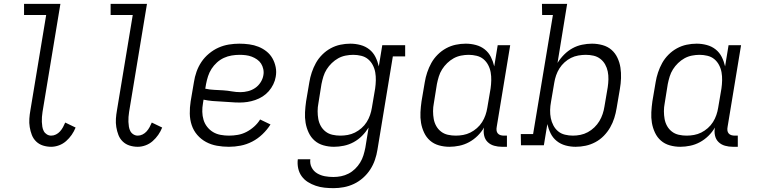

<svg xmlns="http://www.w3.org/2000/svg" viewBox="-20 -755 3940 998"><path d="M246 8Q224 8 203.5 1.5Q183 -5 168 -19.5Q153 -34 145.5 -53.5Q138 -73 134.5 -94.5Q131 -116 132.5 -138Q134 -160 138 -182L220 -677H105V-735H294L201 -173Q199 -160 198 -147Q197 -134 197.5 -121.5Q198 -109 200 -96.5Q202 -84 207.5 -73.5Q213 -63 223.5 -56.5Q234 -50 246 -50Q259 -50 271 -56Q283 -62 292 -72Q301 -82 307.5 -94Q314 -106 319 -118L373 -92Q365 -72 352.5 -54Q340 -36 323.5 -21.5Q307 -7 286.5 0.5Q266 8 246 8Z M696 8Q674 8 653.5 1.5Q633 -5 618 -19.5Q603 -34 595.5 -53.5Q588 -73 584.5 -94.5Q581 -116 582.5 -138Q584 -160 588 -182L670 -677H555V-735H744L651 -173Q649 -160 648 -147Q647 -134 647.5 -121.5Q648 -109 650 -96.5Q652 -84 657.5 -73.5Q663 -63 673.5 -56.5Q684 -50 696 -50Q709 -50 721 -56Q733 -62 742 -72Q751 -82 757.5 -94Q764 -106 769 -118L823 -92Q815 -72 802.5 -54Q790 -36 773.5 -21.5Q757 -7 736.5 0.5Q716 8 696 8Z M1170 8Q1138 8 1107.5 2.5Q1077 -3 1051 -17Q1025 -31 1005.5 -53.5Q986 -76 976.5 -104.5Q967 -133 966.5 -164.5Q966 -196 971 -228L988 -328Q992 -355 1001.5 -382Q1011 -409 1027 -433Q1043 -457 1066.5 -476.5Q1090 -496 1116 -507.5Q1142 -519 1169.5 -523.5Q1197 -528 1224 -528Q1250 -528 1275.5 -524.5Q1301 -521 1323.5 -512Q1346 -503 1365 -488Q1384 -473 1396 -452Q1408 -431 1413 -406Q1418 -381 1413 -355Q1410 -336 1400.5 -316.5Q1391 -297 1377 -281Q1363 -265 1345 -253.5Q1327 -242 1306.5 -235Q1286 -228 1266 -225Q1246 -222 1226 -222Q1202 -222 1179 -224Q1156 -226 1132 -227Q1108 -228 1084.5 -230Q1061 -232 1038 -237L1035 -218Q1031 -196 1031.5 -174Q1032 -152 1038 -132Q1044 -112 1057 -95.5Q1070 -79 1087.5 -68.5Q1105 -58 1126.5 -54Q1148 -50 1170 -50Q1193 -50 1216 -54Q1239 -58 1260.5 -69Q1282 -80 1301 -97Q1320 -114 1332 -134L1386 -108Q1369 -81 1344.5 -57.5Q1320 -34 1291 -19Q1262 -4 1231 2Q1200 8 1170 8ZM1230 -276Q1249 -276 1269 -281Q1289 -286 1306 -297.5Q1323 -309 1334.5 -327Q1346 -345 1349 -364Q1352 -380 1348.5 -396Q1345 -412 1337 -424.5Q1329 -437 1316 -446Q1303 -455 1288.5 -460.5Q1274 -466 1258 -468Q1242 -470 1225 -470Q1205 -470 1184 -466.5Q1163 -463 1143.5 -454Q1124 -445 1107.5 -430Q1091 -415 1079.5 -397Q1068 -379 1061.5 -359Q1055 -339 1051 -318L1047 -294Q1070 -289 1093 -288Q1116 -287 1139.5 -285.5Q1163 -284 1185 -280Q1207 -276 1230 -276Z M1714 223Q1690 223 1666.5 220.5Q1643 218 1621 210.5Q1599 203 1580 191Q1561 179 1548 161Q1535 143 1530 120Q1525 97 1528 73H1593Q1590 96 1600 115.5Q1610 135 1628.5 146Q1647 157 1668.5 161Q1690 165 1713 165Q1733 165 1753 161Q1773 157 1791.5 147.5Q1810 138 1825.5 123Q1841 108 1852 90Q1863 72 1869 52.5Q1875 33 1879 13L1896 -92Q1881 -68 1861.5 -48.5Q1842 -29 1818 -16Q1794 -3 1767.5 2.5Q1741 8 1716 8Q1688 8 1661.5 0.5Q1635 -7 1615.5 -24Q1596 -41 1584.5 -65.5Q1573 -90 1568.5 -116.5Q1564 -143 1565.5 -171.5Q1567 -200 1571 -228L1588 -328Q1592 -353 1600.5 -378.5Q1609 -404 1622 -427.5Q1635 -451 1655 -471Q1675 -491 1699 -504Q1723 -517 1749 -522.5Q1775 -528 1801 -528Q1828 -528 1854 -521Q1880 -514 1900 -498Q1920 -482 1931.5 -459Q1943 -436 1949 -410L1967 -520H2086V-462H2022L1942 23Q1938 49 1929 75.5Q1920 102 1904.5 126Q1889 150 1867 169.5Q1845 189 1819.5 201Q1794 213 1767 218Q1740 223 1714 223ZM1749 -50Q1768 -50 1787.5 -53.5Q1807 -57 1825 -66Q1843 -75 1859 -89Q1875 -103 1886 -120.5Q1897 -138 1903.5 -157Q1910 -176 1913 -195L1930 -295Q1933 -316 1933.5 -337.5Q1934 -359 1930.5 -379Q1927 -399 1917.5 -417Q1908 -435 1893 -447.5Q1878 -460 1857.5 -465Q1837 -470 1816 -470Q1797 -470 1776.5 -466Q1756 -462 1738 -452Q1720 -442 1704.5 -427Q1689 -412 1678 -394.5Q1667 -377 1661 -357.5Q1655 -338 1651 -318L1635 -218Q1631 -198 1631 -177Q1631 -156 1634.5 -136.5Q1638 -117 1647.5 -100Q1657 -83 1672.5 -71Q1688 -59 1708 -54.5Q1728 -50 1749 -50Z M2316 8Q2288 8 2261.5 0.5Q2235 -7 2215.5 -24Q2196 -41 2184.5 -65.5Q2173 -90 2168.5 -116.5Q2164 -143 2165.5 -171.5Q2167 -200 2171 -228L2188 -328Q2192 -353 2200.5 -378.5Q2209 -404 2222 -427.5Q2235 -451 2255 -471Q2275 -491 2299 -504Q2323 -517 2349 -522.5Q2375 -528 2401 -528Q2428 -528 2454 -521Q2480 -514 2500 -498Q2520 -482 2531.5 -459Q2543 -436 2549 -410L2567 -520H2632L2562 -96Q2560 -86 2561 -77Q2562 -68 2567.5 -61.5Q2573 -55 2581.5 -52.5Q2590 -50 2599 -50H2615V8H2589Q2568 8 2548.5 2.5Q2529 -3 2515 -16.5Q2501 -30 2496.5 -50.5Q2492 -71 2496 -92Q2482 -68 2462 -48.5Q2442 -29 2418 -16Q2394 -3 2367.5 2.5Q2341 8 2316 8ZM2349 -50Q2368 -50 2387.5 -53.5Q2407 -57 2425 -66Q2443 -75 2459 -89Q2475 -103 2486 -120.5Q2497 -138 2503.5 -157Q2510 -176 2513 -195L2530 -295Q2533 -316 2533.5 -337.5Q2534 -359 2530.5 -379Q2527 -399 2517.5 -417Q2508 -435 2493 -447.5Q2478 -460 2457.5 -465Q2437 -470 2416 -470Q2397 -470 2376.5 -466Q2356 -462 2338 -452Q2320 -442 2304.5 -427Q2289 -412 2278 -394.5Q2267 -377 2261 -357.5Q2255 -338 2251 -318L2235 -218Q2231 -198 2231 -177Q2231 -156 2234.5 -136.5Q2238 -117 2247.5 -100Q2257 -83 2272.5 -71Q2288 -59 2308 -54.5Q2328 -50 2349 -50Z M2972 8Q2945 8 2919.5 1Q2894 -6 2874 -22Q2854 -38 2842.5 -61Q2831 -84 2825 -110L2807 0H2688L2687 -58H2751L2854 -677H2798L2797 -735H2928L2878 -428Q2893 -452 2912.5 -471.5Q2932 -491 2955.5 -504Q2979 -517 3005.5 -522.5Q3032 -528 3057 -528Q3085 -528 3112 -520.5Q3139 -513 3158.5 -496Q3178 -479 3189.5 -454.5Q3201 -430 3205 -403.5Q3209 -377 3208 -348.5Q3207 -320 3202 -292L3185 -192Q3181 -167 3173 -141.5Q3165 -116 3151.5 -92.5Q3138 -69 3118.5 -49Q3099 -29 3074.5 -16Q3050 -3 3024 2.5Q2998 8 2972 8ZM2958 -50Q2977 -50 2997 -54Q3017 -58 3035.5 -68Q3054 -78 3069.5 -93Q3085 -108 3095.5 -125.5Q3106 -143 3112.5 -162.5Q3119 -182 3122 -202L3139 -302Q3142 -322 3142.5 -343Q3143 -364 3139 -383.5Q3135 -403 3125.5 -420Q3116 -437 3100.5 -449Q3085 -461 3065.5 -465.5Q3046 -470 3025 -470Q3006 -470 2986 -466.5Q2966 -463 2948 -454Q2930 -445 2914.5 -431Q2899 -417 2888 -399.5Q2877 -382 2870.5 -363Q2864 -344 2861 -325L2844 -225Q2840 -204 2839.5 -182.5Q2839 -161 2843 -141Q2847 -121 2856.5 -103Q2866 -85 2881 -72.5Q2896 -60 2916.5 -55Q2937 -50 2958 -50Z M3516 8Q3488 8 3461.5 0.5Q3435 -7 3415.5 -24Q3396 -41 3384.5 -65.5Q3373 -90 3368.5 -116.5Q3364 -143 3365.5 -171.5Q3367 -200 3371 -228L3388 -328Q3392 -353 3400.5 -378.5Q3409 -404 3422 -427.5Q3435 -451 3455 -471Q3475 -491 3499 -504Q3523 -517 3549 -522.5Q3575 -528 3601 -528Q3628 -528 3654 -521Q3680 -514 3700 -498Q3720 -482 3731.5 -459Q3743 -436 3749 -410L3767 -520H3832L3762 -96Q3760 -86 3761 -77Q3762 -68 3767.5 -61.5Q3773 -55 3781.5 -52.5Q3790 -50 3799 -50H3815V8H3789Q3768 8 3748.5 2.5Q3729 -3 3715 -16.5Q3701 -30 3696.5 -50.5Q3692 -71 3696 -92Q3682 -68 3662 -48.5Q3642 -29 3618 -16Q3594 -3 3567.5 2.5Q3541 8 3516 8ZM3549 -50Q3568 -50 3587.5 -53.5Q3607 -57 3625 -66Q3643 -75 3659 -89Q3675 -103 3686 -120.5Q3697 -138 3703.5 -157Q3710 -176 3713 -195L3730 -295Q3733 -316 3733.5 -337.5Q3734 -359 3730.5 -379Q3727 -399 3717.5 -417Q3708 -435 3693 -447.5Q3678 -460 3657.5 -465Q3637 -470 3616 -470Q3597 -470 3576.5 -466Q3556 -462 3538 -452Q3520 -442 3504.5 -427Q3489 -412 3478 -394.5Q3467 -377 3461 -357.5Q3455 -338 3451 -318L3435 -218Q3431 -198 3431 -177Q3431 -156 3434.5 -136.5Q3438 -117 3447.5 -100Q3457 -83 3472.5 -71Q3488 -59 3508 -54.5Q3528 -50 3549 -50Z"/></svg>

Font: Iosevka Etoile Light
Style: Italic
Weight: 300
Italic angle: -9°
Designer: Belleve Invis
Foundry: Belleve Invis
Version: Version 22.1.2; ttfautohint (v1.8.4)